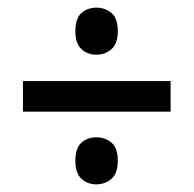

<svg xmlns="http://www.w3.org/2000/svg" viewBox="-20 -575 506 502"><path d="M232 -432Q209 -432 193 -446.5Q177 -461 177 -493Q177 -527 193 -541Q209 -555 232 -555Q255 -555 271.5 -541Q288 -527 288 -493Q288 -461 271.5 -446.5Q255 -432 232 -432ZM40 -363H426V-283H40ZM232 -93Q209 -93 193 -107.5Q177 -122 177 -155Q177 -188 193 -202Q209 -216 232 -216Q255 -216 271.5 -202Q288 -188 288 -155Q288 -122 271.5 -107.5Q255 -93 232 -93Z"/></svg>

Font: Noto Sans Gurmukhi Condensed Medium
Style: Regular
Weight: 500
Width: 3
Designer: Jelle Bosma - Monotype Design Team
Foundry: Monotype Imaging Inc.
Version: Version 2.004; ttfautohint (v1.8.4.7-5d5b)